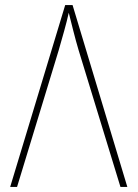

<svg xmlns="http://www.w3.org/2000/svg" viewBox="-20 -734 540 754"><path d="M20 0 236 -714H265L480 0H453L289 -536Q278 -573 267.5 -614.5Q257 -656 250 -684Q243 -652 232 -612.5Q221 -573 210 -535L47 0Z"/></svg>

Font: Noto Sans Mono ExtraCondensed Thin
Style: Regular
Weight: 100
Width: 2
Designer: Monotype Design Team
Foundry: Monotype Imaging Inc.
Version: Version 2.014; ttfautohint (v1.8.4.7-5d5b)